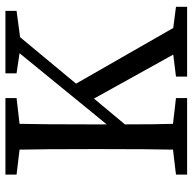

<svg xmlns="http://www.w3.org/2000/svg" viewBox="-21 -688 709 707"><g transform="rotate(-90 333.5 -334.5)"><path d="M584 -51 662 -41V0H405V-41L486 -51L324 -343L229 -229Q229 -114 231 -52L326 -41V0H44V-41L136 -52Q138 -136 138 -310V-359Q138 -531 136 -617L44 -628V-669H326V-628L231 -617Q229 -532 229 -359V-296L491 -617L417 -628V-669H647V-628L550 -615L379 -409Z"/></g></svg>

Font: TypoPRO Source Serif Pro
Style: Regular
Weight: 400
Designer: Frank Grießhammer
Foundry: Adobe Systems Incorporated
Version: Version 1.017;PS 1.0;hotconv 1.0.79;makeotf.lib2.5.61930